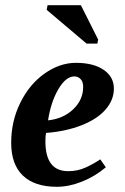

<svg xmlns="http://www.w3.org/2000/svg" viewBox="-20 -715 484 745"><path d="M421.9 -371.1Q421.9 -327.1 389.6 -290Q357.4 -252.9 296.6 -229Q235.8 -205.1 158.7 -199.2Q156.2 -189.5 156.2 -166Q156.2 -50.8 244.6 -50.8Q280.8 -50.8 311.5 -64.7Q342.3 -78.6 369.1 -96.7L390.6 -65.9Q347.7 -29.8 297.4 -10Q247.1 9.8 200.7 9.8Q114.3 9.8 68.8 -33.7Q23.4 -77.1 23.4 -161.1Q23.4 -245.1 59.1 -316.9Q94.7 -388.7 153.3 -429.9Q211.9 -471.2 274.9 -471.2Q342.3 -471.2 382.1 -444.1Q421.9 -417 421.9 -371.1ZM166.5 -248Q226.1 -254.4 264.4 -291.3Q302.7 -328.1 302.7 -377.4Q302.7 -397.9 292.7 -408.2Q282.7 -418.5 269 -418.5Q235.4 -418.5 206.3 -368.7Q177.2 -318.8 166.5 -248ZM315.9 -545.9 161.1 -676.8 164.6 -694.8H293.9L360.8 -561.5L357.9 -545.9Z"/></svg>

Font: Liberation Serif
Style: Bold Italic
Weight: 700
Italic angle: -16.333°
Designer: Steve Matteson
Foundry: Ascender Corporation
Version: Version 2.1.5